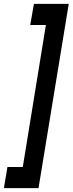

<svg xmlns="http://www.w3.org/2000/svg" viewBox="-89 -760 375 990"><path d="M-50.6 101H28.5L147.6 -631H66.8L85.9 -740H265.5L109.6 210H-69Z"/></svg>

Font: Georama ExtraCondensed Thin
Style: Italic
Weight: 100
Width: 2
Italic angle: -9°
Designer: Jean-Baptiste Levee
Foundry: Production Type
Version: Version 1.001